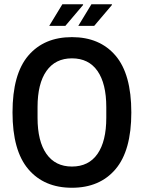

<svg xmlns="http://www.w3.org/2000/svg" viewBox="-20 -873 678 905"><path d="M319 12Q188 12 113.5 -75.5Q39 -163 39 -343Q39 -524 113.5 -611Q188 -698 319 -698Q450 -698 524.5 -611Q599 -524 599 -343Q599 -163 524.5 -75.5Q450 12 319 12ZM319 -88Q398 -88 439.5 -147.5Q481 -207 481 -318V-368Q481 -479 439.5 -538.5Q398 -598 319 -598Q241 -598 199 -538.5Q157 -479 157 -368V-318Q157 -207 199 -147.5Q241 -88 319 -88ZM349 -751 411 -853H507L508 -850L424 -751ZM212 -751 274 -853H371L372 -850L288 -751Z"/></svg>

Font: Archivo Narrow SemiBold
Style: Regular
Weight: 600
Designer: Hector Gatti
Foundry: Omnibus-Type
Version: Version 3.002